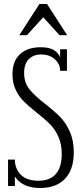

<svg xmlns="http://www.w3.org/2000/svg" viewBox="-20 -925 412 955"><path d="M180 10Q109 10 71 -26.5Q33 -63 33 -131H54Q54 -86 83.5 -56Q113 -26 172 -26Q228 -26 257.5 -59.5Q287 -93 287 -159Q287 -209 270 -246Q253 -283 228 -308Q203 -333 161 -366L160 -367Q122 -397 98 -421Q74 -445 58 -478.5Q42 -512 42 -556Q42 -621 79.5 -655.5Q117 -690 182 -690Q225 -690 248 -676Q271 -662 280.5 -637Q290 -612 293 -573H279Q279 -606 253 -630Q227 -654 184 -654Q146 -654 123 -630.5Q100 -607 100 -562Q100 -514 126 -481.5Q152 -449 205 -408Q250 -373 278.5 -344Q307 -315 327 -271Q347 -227 347 -167Q347 -82 303.5 -36Q260 10 180 10ZM20 0V-131H54V0ZM279 -573V-680H313V-573ZM76 -750 176 -905H214L314 -750H276L176 -860H214L114 -750Z"/></svg>

Font: Margherita Variable
Style: Regular
Weight: 400
Designer: James Puckett
Foundry: Dunwich Type Founders
Version: Version 1.008